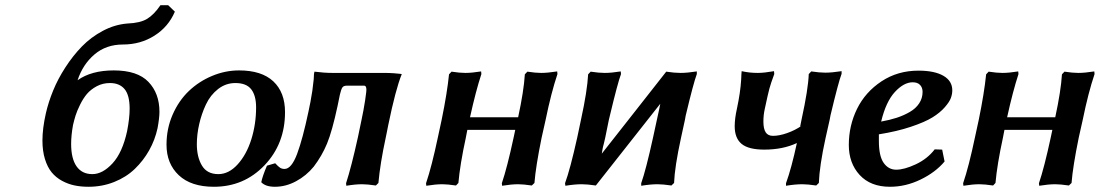

<svg xmlns="http://www.w3.org/2000/svg" viewBox="-20 -712 4250 742"><path d="M629.9 -691.9 655.8 -667Q630.9 -608.4 576.9 -574.2Q522.9 -540 455.1 -540Q390.1 -540 345 -501.5Q299.8 -462.9 279.8 -401.9Q333 -439.9 419.9 -439.9Q511.2 -439.9 553.7 -395.5Q596.2 -351.1 596.2 -279.8Q596.2 -256.3 588.9 -216.8Q579.1 -171.4 556.6 -131.3Q534.2 -91.3 501 -59.3Q467.8 -27.3 421.4 -8.8Q375 9.8 321.8 9.8Q293 9.8 268.1 4.6Q243.2 -0.5 219.7 -13.2Q196.3 -25.9 179.9 -45.7Q163.6 -65.4 153.8 -96.9Q144 -128.4 144 -168.9Q144 -215.3 157.2 -273.9Q167 -316.9 185.3 -361.8Q203.6 -406.7 232.7 -451.7Q261.7 -496.6 296.6 -532.5Q331.5 -568.4 377.4 -592.8Q423.3 -617.2 472.2 -621.1Q522 -623 548.6 -639.2Q575.2 -655.3 600.1 -691.9ZM404.8 -391.1Q377 -391.1 353.8 -378.7Q330.6 -366.2 315.9 -348.9Q301.3 -331.5 289.3 -307.1Q277.3 -282.7 272 -265.4Q266.6 -248 262.2 -229Q254.9 -188.5 254.9 -155.8Q254.9 -99.1 275.9 -69.1Q296.9 -39.1 336.9 -39.1Q376.5 -39.1 414.8 -80.6Q453.1 -122.1 471.2 -205.1Q481 -255.4 481 -292Q481 -344.2 461.4 -367.7Q441.9 -391.1 404.8 -391.1Z M903.8 -439.9Q991.2 -439.9 1036.4 -397.5Q1081.5 -355 1081.5 -278.8Q1081.5 -156.2 1002.2 -73.2Q922.9 9.8 806.6 9.8Q718.3 9.8 670.9 -34.9Q623.5 -79.6 623.5 -152.8Q623.5 -214.8 647.2 -269Q670.9 -323.2 710 -360.4Q749 -397.5 799.8 -418.7Q850.6 -439.9 903.8 -439.9ZM889.6 -391.1Q852.5 -391.1 822.8 -367.9Q793 -344.7 775.9 -308.3Q758.8 -272 749.8 -232.2Q740.7 -192.4 740.7 -154.8Q740.7 -105 760.5 -72Q780.3 -39.1 823.7 -39.1Q864.3 -39.1 898.4 -76.7Q932.6 -114.3 951.2 -173.3Q969.7 -232.4 969.7 -296.9Q969.7 -342.8 950.9 -366.9Q932.1 -391.1 889.6 -391.1Z M1379.4 0Q1353 0 1318.4 5.9L1317.4 -3.9Q1337.9 -66.9 1363.3 -182.1L1377.4 -250Q1384.8 -283.7 1391.1 -324.5Q1397.5 -365.2 1395.5 -371.1Q1394 -380.9 1387.7 -380.9H1320.3Q1307.6 -380.9 1303 -373.8Q1298.3 -366.7 1293.5 -346.2L1284.7 -303.2Q1263.7 -205.1 1243.9 -157.2Q1224.1 -109.4 1192.4 -67.9Q1163.6 -32.7 1124 -11.5Q1084.5 9.8 1042.5 9.8Q1005.9 9.8 989.7 -7.8Q994.1 -30.3 1011.7 -71.8L1043.5 -81.1Q1055.7 -67.9 1062.7 -63.5Q1069.8 -59.1 1079.6 -59.1Q1106.4 -59.1 1128.2 -117.2Q1149.9 -175.3 1172.4 -282.2Q1173.3 -288.1 1176 -300Q1178.7 -312 1179.7 -317.9Q1188 -359.9 1192.4 -405.8Q1192.4 -408.2 1192.9 -415.8Q1193.4 -423.3 1193.4 -425.8Q1193.4 -426.8 1194.3 -430.7Q1195.3 -434.6 1195.3 -435.1Q1232.4 -430.2 1265.6 -430.2H1465.3Q1484.4 -430.2 1501.2 -429Q1518.1 -427.7 1525.4 -426.8L1532.7 -425.8Q1508.8 -366.7 1480.5 -229Q1479 -219.7 1475.3 -202.6Q1471.7 -185.5 1470.7 -180.2Q1449.2 -80.6 1442.4 -4.9L1432.6 4.9Q1399.4 0 1379.4 0Z M1965.3 -182.1 1971.2 -210H1786.1Q1785.6 -207.5 1783.4 -196.5Q1781.2 -185.5 1780.3 -180.2Q1757.8 -76.7 1751.5 -4.9L1742.2 4.9Q1709 0 1689.5 0Q1663.6 0 1627.4 5.9L1626.5 -3.9Q1648.4 -68.4 1672.4 -182.1L1687 -250Q1708 -352.5 1715.3 -424.8L1725.1 -435.1Q1756.8 -430.2 1778.3 -430.2Q1803.2 -430.2 1839.4 -436L1840.3 -425.8Q1818.8 -360.4 1796.4 -258.8H1982.4Q2004.4 -360.8 2008.3 -424.8L2018.1 -435.1Q2049.8 -430.2 2071.3 -430.2Q2096.2 -430.2 2133.3 -436L2134.3 -425.8Q2109.9 -353 2088.4 -248L2073.2 -180.2Q2050.3 -67.9 2045.4 -4.9L2035.2 4.9Q2002 0 1982.4 0Q1956.5 0 1920.4 5.9L1919.4 -3.9Q1939.9 -64 1965.3 -182.1Z M2225.6 -251Q2249.5 -360.4 2252.9 -424.8L2262.7 -435.1Q2294.4 -430.2 2316.9 -430.2Q2342.8 -430.2 2378.9 -436L2379.9 -425.8Q2367.2 -392.1 2336.9 -265.1Q2336.4 -262.7 2335 -257.1Q2333.5 -251.5 2333 -249L2318.8 -179.2Q2315.9 -166 2313.5 -156.5Q2311 -147 2310.3 -144.3Q2309.6 -141.6 2308.6 -135.7Q2307.6 -129.9 2305.7 -118.2Q2350.1 -174.3 2434.1 -281.5Q2518.1 -388.7 2554.7 -435.1Q2586.4 -430.2 2609.9 -430.2Q2635.7 -430.2 2672.9 -436V-425.8Q2660.2 -392.1 2629.9 -265.1Q2629.9 -263.7 2627 -249L2611.8 -179.2Q2587.4 -67.4 2585 -4.9L2574.7 4.9Q2541.5 0 2521 0Q2494.1 0 2458 5.9V-3.9Q2476.1 -54.7 2503.9 -181.2L2519 -251Q2530.8 -303.7 2531.7 -311Q2491.2 -258.8 2408.2 -154.3Q2325.2 -49.8 2282.7 4.9Q2249.5 0 2228 0Q2201.2 0 2165 5.9L2163.6 -3.9Q2183.6 -58.1 2210.9 -181.2Z M2828.1 -293Q2841.3 -355 2844.2 -402.8Q2844.2 -405.3 2844.7 -412.6Q2845.2 -419.9 2845.2 -424.8L2846.2 -437Q2876 -430.2 2908.2 -430.2Q2920.4 -430.2 2936.3 -431.9Q2952.1 -433.6 2961.4 -435.5L2971.2 -437L2972.2 -425.8Q2958.5 -388.7 2953.4 -369.6Q2948.2 -350.6 2935.5 -291Q2930.2 -267.6 2930.2 -242.2Q2930.2 -214.4 2939 -200.7Q2947.8 -187 2967.3 -187Q2991.7 -187 3022.2 -197.8Q3052.7 -208.5 3078.1 -226.1L3072.3 -223.1L3078.1 -252Q3103.5 -368.2 3105.5 -425.8L3115.2 -436Q3147 -431.2 3169.4 -431.2Q3194.8 -431.2 3232.4 -437V-426.8Q3219.7 -393.1 3189.5 -266.1Q3189.5 -264.6 3186.5 -250L3170.4 -178.2Q3147 -71.3 3144.5 -4.9L3134.3 4.9Q3101.1 0 3080.6 0Q3053.2 0 3017.6 5.9V-3.9Q3038.6 -61.5 3059.6 -159.2Q3005.4 -133.8 2933.6 -133.8Q2872.6 -133.8 2845.9 -156Q2819.3 -178.2 2819.3 -224.1Q2819.3 -253.9 2828.1 -293Z M3660.2 -362.8Q3660.2 -348.6 3654.8 -333.5Q3649.4 -318.4 3631.1 -297.4Q3612.8 -276.4 3583.5 -258.3Q3554.2 -240.2 3500.5 -222.2Q3446.8 -204.1 3376.5 -192.9V-167Q3376.5 -108.9 3395 -82.5Q3413.6 -56.2 3443.4 -56.2Q3474.6 -56.2 3519.3 -77.1Q3564 -98.1 3592.3 -134.8L3621.1 -133.8L3630.4 -87.9Q3595.2 -45.9 3537.6 -18.1Q3480 9.8 3419.4 9.8Q3344.2 9.8 3302.2 -35.9Q3260.3 -81.5 3260.3 -151.9Q3260.3 -226.6 3292.2 -291.5Q3324.2 -356.4 3386.7 -397.7Q3449.2 -439 3529.3 -439Q3591.3 -439 3625.7 -419.2Q3660.2 -399.4 3660.2 -362.8ZM3545.4 -356.9Q3545.4 -373.5 3535.6 -383.8Q3525.9 -394 3507.3 -394Q3473.1 -394 3438.5 -356.7Q3403.8 -319.3 3385.3 -242.2Q3418 -248 3445.1 -256.8Q3472.2 -265.6 3495.6 -279.1Q3519 -292.5 3532.2 -312.5Q3545.4 -332.5 3545.4 -356.9Z M4041 -182.1 4046.9 -210H3861.8Q3861.3 -207.5 3859.1 -196.5Q3856.9 -185.5 3856 -180.2Q3833.5 -76.7 3827.1 -4.9L3817.9 4.9Q3784.7 0 3765.1 0Q3739.3 0 3703.1 5.9L3702.1 -3.9Q3724.1 -68.4 3748 -182.1L3762.7 -250Q3783.7 -352.5 3791 -424.8L3800.8 -435.1Q3832.5 -430.2 3854 -430.2Q3878.9 -430.2 3915 -436L3916 -425.8Q3894.5 -360.4 3872.1 -258.8H4058.1Q4080.1 -360.8 4084 -424.8L4093.8 -435.1Q4125.5 -430.2 4147 -430.2Q4171.9 -430.2 4209 -436L4210 -425.8Q4185.5 -353 4164.1 -248L4148.9 -180.2Q4126 -67.9 4121.1 -4.9L4110.8 4.9Q4077.6 0 4058.1 0Q4032.2 0 3996.1 5.9L3995.1 -3.9Q4015.6 -64 4041 -182.1Z"/></svg>

Font: Linear Smooth
Style: Bold Italic
Weight: 700
Designer: Philipp H. Poll, Flanker
Foundry: Philipp H. Poll, reworked by Flanker
Version: Version 1.061 | FøM Fix